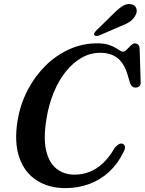

<svg xmlns="http://www.w3.org/2000/svg" viewBox="-20 -930 725 962"><path d="M596 -209Q604 -205.5 606 -194.8Q608 -184 597 -165Q570 -109 527 -69.2Q484 -29.5 428.2 -8.5Q372.5 12.5 307 12.5Q223.5 12.5 163 -26.8Q102.5 -66 76.5 -141.5Q50.5 -217 68 -326Q81.5 -406.5 117.5 -476.5Q153.5 -546.5 207 -599.8Q260.5 -653 327 -683Q393.5 -713 468 -713Q498.5 -713 520 -706.8Q541.5 -700.5 556 -692Q570.5 -683.5 580.2 -677.2Q590 -671 596.5 -671Q603.5 -671 610.8 -677.2Q618 -683.5 625 -691.5Q632 -699.5 639.8 -706Q647.5 -712.5 655.5 -712.5Q666 -712.5 672.5 -706Q679 -699.5 679.5 -688L685 -515Q685 -503.5 677.5 -497.5Q670 -491.5 659.5 -491Q640.5 -491 632 -512.5L620.5 -551.5Q603 -612 569.2 -638.8Q535.5 -665.5 482 -665.5Q432.5 -665.5 388.8 -640.5Q345 -615.5 309.5 -571Q274 -526.5 249.5 -467.2Q225 -408 213.5 -339Q196.5 -239.5 211 -176.8Q225.5 -114 263.2 -84.5Q301 -55 353.5 -55Q392.5 -55 428.2 -68.8Q464 -82.5 496 -112.5Q528 -142.5 555 -189.5Q566.5 -202.5 576.2 -207.8Q586 -213 596 -209ZM548 -861Q573 -886.5 594.8 -900Q616.5 -913.5 638.5 -908.5Q658 -904 663.2 -887.8Q668.5 -871.5 659.5 -855Q650 -834.5 631 -821.8Q612 -809 584 -798.5L476 -752Q469 -749.5 462 -750Q455 -750.5 452.5 -755Q450 -760 453.5 -765.8Q457 -771.5 462.5 -777Z"/></svg>

Font: Fraunces Medium
Style: Italic
Weight: 500
Italic angle: -16°
Version: Version 1.000;[b76b70a41]